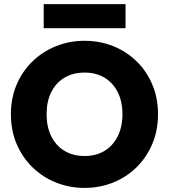

<svg xmlns="http://www.w3.org/2000/svg" viewBox="-20 -912 826 939"><path d="M393.6 7Q319.5 7 254 -19.3Q188.4 -45.5 138.9 -93.8Q89.4 -142.1 61.3 -208.1Q33.3 -274.2 33.3 -353.2Q33.3 -432.3 61.3 -498.1Q89.4 -563.9 138.9 -611.9Q188.4 -659.9 254 -686.2Q319.5 -712.5 393.6 -712.5Q468.6 -712.5 533.9 -686.2Q599.2 -659.9 648.3 -611.9Q697.3 -563.9 725 -498.1Q752.8 -432.3 752.8 -353.2Q752.8 -274.2 724.8 -208.1Q696.8 -142.1 647.7 -93.8Q598.7 -45.5 533.4 -19.3Q468.1 7 393.6 7ZM393.6 -149.1Q449.9 -149.1 491.3 -174.2Q532.6 -199.4 555.7 -245.5Q578.8 -291.6 578.8 -353.2Q578.8 -415.8 555.7 -461.5Q532.6 -507.1 491.3 -532.1Q449.9 -557 393.6 -557Q337.3 -557 295.4 -532.1Q253.6 -507.1 230.7 -461.5Q207.9 -415.8 207.9 -353.2Q207.9 -291.6 230.7 -245.5Q253.6 -199.4 295.4 -174.2Q337.3 -149.1 393.6 -149.1ZM193.7 -774.2V-891.9H594V-774.2Z"/></svg>

Font: Poppins Variable
Style: Regular
Weight: 100
Designer: Jonny Pinhorn
Foundry: Indian Type Foundry
Version: Version 6.000